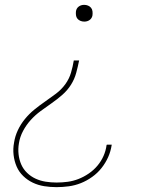

<svg xmlns="http://www.w3.org/2000/svg" viewBox="-20 -558 640 791"><path d="M213 213Q187 213 162 209Q137 205 115 194.5Q93 184 75.5 167Q58 150 48.5 128Q39 106 36 80.5Q33 55 38 29Q42 3 53.5 -21.5Q65 -46 82.5 -67.5Q100 -89 121.5 -106.5Q143 -124 165.5 -139.5Q188 -155 210.5 -172Q233 -189 249 -211Q265 -233 272.5 -258.5Q280 -284 284 -309H306Q301 -284 294 -258Q287 -232 272.5 -209Q258 -186 237 -167.5Q216 -149 193 -133Q170 -117 147.5 -100.5Q125 -84 106.5 -63.5Q88 -43 75 -18.5Q62 6 58 32Q54 55 56.5 77.5Q59 100 67.5 119.5Q76 139 91.5 154Q107 169 126.5 178Q146 187 168 190.5Q190 194 213 194Q236 194 258.5 191Q281 188 303 179.5Q325 171 345.5 157Q366 143 381.5 124.5Q397 106 406.5 84.5Q416 63 419 40Q420 39 420 38.5Q420 38 420 38H441Q440 38 440 38.5Q440 39 440 40Q436 66 425.5 89.5Q415 113 398.5 134Q382 155 359.5 171Q337 187 313 196.5Q289 206 263.5 209.5Q238 213 213 213ZM327 -469Q319 -469 311.5 -472Q304 -475 299 -481Q294 -487 293 -495.5Q292 -504 293 -512Q294 -518 297 -523Q300 -528 305 -531.5Q310 -535 315.5 -536.5Q321 -538 327 -538Q335 -538 342.5 -535Q350 -532 355 -526Q360 -520 361 -511.5Q362 -503 361 -495Q360 -489 357 -484Q354 -479 349 -475.5Q344 -472 338.5 -470.5Q333 -469 327 -469Z"/></svg>

Font: Iosevka Curly ThExObl
Style: Regular
Weight: 100
Width: 7
Italic angle: -9°
Monospace: yes
Designer: Belleve Invis
Foundry: Belleve Invis
Version: Version 11.1.0; ttfautohint (v1.8.3)